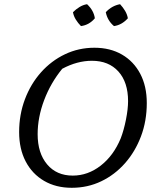

<svg xmlns="http://www.w3.org/2000/svg" viewBox="-20 -884 756 913"><path d="M321 9Q246 9 189.5 -24Q133 -57 102 -116.5Q71 -176 71 -256Q71 -339 98.5 -412Q126 -485 175 -540Q224 -595 289 -626Q354 -657 429 -657Q504 -657 560 -624.5Q616 -592 647 -533Q678 -474 678 -394Q678 -309 650.5 -236Q623 -163 574.5 -108Q526 -53 461.5 -22Q397 9 321 9ZM326 -49Q398 -49 459 -96.5Q520 -144 554 -226Q569 -265 579 -315.5Q589 -366 589 -403Q589 -493 543 -544Q497 -595 417 -595Q347 -595 276 -557Q221 -490 190 -408Q159 -326 159 -246Q159 -156 204 -102.5Q249 -49 326 -49ZM394 -864Q426 -834 431 -797Q404 -765 365 -760Q351 -774 340.5 -791Q330 -808 327 -826Q341 -840 358 -850.5Q375 -861 394 -864ZM551 -864Q565 -849 575 -832Q585 -815 588 -797Q559 -765 522 -760Q491 -786 483 -826Q512 -857 551 -864Z"/></svg>

Font: Piazzolla SC
Style: Italic
Weight: 400
Italic angle: -11.3°
Designer: Juan Pablo del Peral
Foundry: Huerta Tipografica
Version: Version 1.330